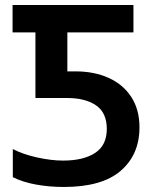

<svg xmlns="http://www.w3.org/2000/svg" viewBox="-20 -734 620 764"><path d="M234 10Q177 10 124 0.5Q71 -9 31 -29V-141Q71 -120 127.5 -107.5Q184 -95 231 -95Q312 -95 358.5 -125.5Q405 -156 405 -221Q405 -285 362.5 -314.5Q320 -344 247 -344H121V-605H30V-714H511V-605H248V-450H280Q355 -450 412.5 -424Q470 -398 502.5 -348Q535 -298 535 -227Q535 -119 460.5 -54.5Q386 10 234 10Z"/></svg>

Font: Noto Sans SemiBold
Style: Regular
Weight: 600
Designer: Monotype Design Team
Foundry: Monotype Imaging Inc.
Version: Version 2.007